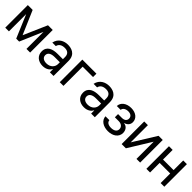

<svg xmlns="http://www.w3.org/2000/svg" viewBox="357 -1910 3279 3279"><g transform="rotate(45 1996.0 -270.5)"><path d="M375.7 -118.3 191.8 -545.5H75.3V0H164.1V-416.9L340.2 0H411.2L587.7 -410.9V0H676.5V-545.5H562.5Z M986.9 12.4C1081 12.4 1130.7 -37.3 1148.4 -73.9H1152.7V0H1241.5V-360.1C1241.5 -529.8 1111.5 -552.6 1037.3 -552.6C951 -552.6 847.7 -509.2 823.2 -388.8L908.4 -388.1C919.4 -441.1 962.4 -475.5 1040.1 -475.5C1115.1 -475.5 1152.3 -436.1 1152.3 -368.3V-315.7H1024.1C909.4 -315.7 801.1 -279.5 801.1 -154.5C801.1 -47.9 883.2 12.4 986.9 12.4ZM889.9 -151.3C889.9 -213.4 945.7 -241.5 1024.1 -241.8H1152.3V-197.1C1152.3 -130 1098.7 -65 1002.1 -65C937.1 -65 889.9 -94.5 889.9 -151.3Z M1731.9 -545.5H1392V0H1481.2V-463.8H1731.9Z M1984 12.4C2078.1 12.4 2127.8 -37.3 2145.6 -73.9H2149.9V0H2238.6V-360.1C2238.6 -529.8 2108.7 -552.6 2034.4 -552.6C1948.2 -552.6 1844.8 -509.2 1820.3 -388.8L1905.5 -388.1C1916.5 -441.1 1959.5 -475.5 2037.3 -475.5C2112.2 -475.5 2149.5 -436.1 2149.5 -368.3V-315.7H2021.3C1906.6 -315.7 1798.3 -279.5 1798.3 -154.5C1798.3 -47.9 1880.3 12.4 1984 12.4ZM1887.1 -151.3C1887.1 -213.4 1942.8 -241.5 2021.3 -241.8H2149.5V-197.1C2149.5 -130 2095.9 -65 1999.3 -65C1934.3 -65 1887.1 -94.5 1887.1 -151.3Z M2449.9 -140.6H2355.8C2358.7 -49.7 2445 11.4 2562.5 11.4C2682.9 11.4 2770.6 -52.2 2770.6 -152C2770.6 -220.9 2728.3 -275.6 2666.5 -279.8V-285.5C2719.8 -301.5 2758.9 -339.1 2758.9 -400.6C2758.9 -487.6 2684.3 -552.6 2567.8 -552.6C2453.5 -552.6 2371.4 -490.1 2368.6 -401.3H2461.6C2463.8 -445.3 2509.9 -476.2 2572.1 -476.2C2634.2 -476.2 2669.4 -444.2 2669.4 -396.7C2669.4 -352.3 2638.5 -318.9 2573.5 -318.9H2481.2V-241.8H2573.5C2638.5 -241.8 2680.4 -206 2680.4 -153.1C2680.4 -92.3 2626.8 -66.8 2561.1 -66.8C2496.8 -66.8 2453.5 -92.3 2449.9 -140.6Z M2975.1 -130V-545.5H2886.4V0H2988.6L3244.7 -415.5V0H3333.5V-545.5H3232.6Z M3572.8 -545.5H3484V0H3572.8V-231.5H3828.1V0H3916.9V-545.5H3828.1V-312.9H3572.8Z"/></g></svg>

Font: Margiela Sans Text
Style: Regular
Weight: 400
Designer: Stefan Endress, Andreas Faust
Version: Version 1.100;FEAKit 1.0